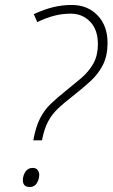

<svg xmlns="http://www.w3.org/2000/svg" viewBox="-20 -744 453 773"><path d="M114 -179Q124 -234 141.5 -268Q159 -302 185.5 -327Q212 -352 247 -380Q278 -405 307.5 -430Q337 -455 355.5 -487.5Q374 -520 374 -568Q374 -624 343 -656.5Q312 -689 265 -689Q230 -689 197.5 -680.5Q165 -672 130 -655L116 -687Q157 -706 193.5 -715Q230 -724 269 -724Q333 -724 373 -682Q413 -640 413 -571Q413 -520 394.5 -483Q376 -446 343 -416Q310 -386 269 -354Q238 -330 214 -307.5Q190 -285 174 -255.5Q158 -226 149 -179ZM100 9Q72 9 72 -19Q72 -36 82 -52Q92 -68 112 -68Q125 -68 131.5 -59.5Q138 -51 138 -40Q138 -23 128.5 -7Q119 9 100 9Z"/></svg>

Font: Noto Sans Disp ExtLt
Style: Italic
Weight: 200
Italic angle: -12°
Designer: Monotype Design Team
Foundry: Monotype Imaging Inc.
Version: Version 2.000;GOOG;noto-source:20170915:90ef993387c0